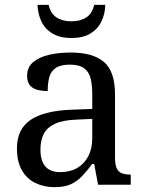

<svg xmlns="http://www.w3.org/2000/svg" viewBox="-20 -763 603 793"><path d="M205 10Q161 10 125.5 -7.5Q90 -25 70 -60.5Q50 -96 50 -150Q50 -230 106.5 -268Q163 -306 278 -310L361 -313V-373Q361 -409 355 -436.5Q349 -464 329 -480Q309 -496 268 -496Q230 -496 210 -482Q190 -468 183.5 -443.5Q177 -419 177 -387Q135 -387 113.5 -401.5Q92 -416 92 -450Q92 -485 116.5 -506Q141 -527 182 -536.5Q223 -546 272 -546Q364 -546 409.5 -507Q455 -468 455 -373V-114Q455 -86 461 -70.5Q467 -55 481 -48.5Q495 -42 517 -42H520V0H385L369 -86H361Q340 -58 320 -36.5Q300 -15 273.5 -2.5Q247 10 205 10ZM228 -52Q269 -52 298.5 -69Q328 -86 344.5 -117.5Q361 -149 361 -191V-272L297 -269Q240 -267 207.5 -252Q175 -237 161 -210.5Q147 -184 147 -145Q147 -114 156 -93.5Q165 -73 183 -62.5Q201 -52 228 -52ZM275 -606Q228 -606 197 -624.5Q166 -643 151 -674.5Q136 -706 135 -743H181Q189 -707 213.5 -691Q238 -675 275 -675Q312 -675 336.5 -691Q361 -707 369 -743H415Q414 -706 399 -674.5Q384 -643 353.5 -624.5Q323 -606 275 -606Z"/></svg>

Font: Noto Serif Malayalam
Style: Regular
Weight: 400
Designer: Indian type Foundry, Jelle Bosma, Monotype Design Team
Foundry: Monotype Imaging Inc.
Version: Version 2.103